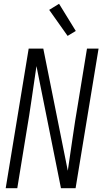

<svg xmlns="http://www.w3.org/2000/svg" viewBox="-20 -991 540 1011"><path d="M10 0 131 -735H208L337 -92Q350 -179 362.5 -266.5Q375 -354 390 -441L438 -735H499L378 0H301L172 -643Q159 -556 146.5 -468.5Q134 -381 119 -294L71 0ZM336 -802 239 -939 291 -971 379 -828Z"/></svg>

Font: Iosevka Light Oblique
Style: Regular
Weight: 300
Italic angle: -9°
Monospace: yes
Designer: Belleve Invis
Foundry: Belleve Invis
Version: Version 32.5.0; ttfautohint (v1.8.4)